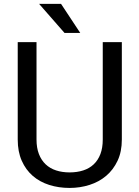

<svg xmlns="http://www.w3.org/2000/svg" viewBox="-20 -947 708 978"><path d="M600.6 -732.4V-236.3Q600.6 -174.3 578.9 -128.2Q557.1 -82 520.8 -51.3Q484.4 -20.5 436 -5.1Q387.7 10.3 334.5 10.3Q278.8 10.3 230.5 -5.1Q182.1 -20.5 146.7 -51.3Q111.3 -82 90.8 -128.2Q70.3 -174.3 70.3 -236.3V-732.4H166V-236.3Q166 -193.8 178.2 -162.4Q190.4 -130.9 212.6 -109.9Q234.9 -88.9 265.9 -78.9Q296.9 -68.8 334.5 -68.8Q372.6 -68.8 403.8 -78.9Q435.1 -88.9 457.3 -109.9Q479.5 -130.9 491.5 -162.4Q503.4 -193.8 503.4 -236.3V-732.4ZM388.7 -779.3H308.6L179.2 -927.2H291Z"/></svg>

Font: Roboto2
Style: Regular
Weight: 400
Designer: Google
Foundry: Google
Version: Version 2.000981-w3; 2014; ttfautohint (v1.1) -l 5 -r 24 -G 